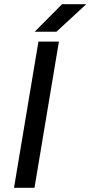

<svg xmlns="http://www.w3.org/2000/svg" viewBox="-20 -899 433 919"><path d="M47 0 164 -700H262L145 0ZM146 -747 277 -879H393L250 -747Z"/></svg>

Font: Figtree Medium
Style: Italic
Weight: 500
Italic angle: -9.5°
Foundry: Erik Kennedy
Version: Version 2.001; ttfautohint (v1.8.4.7-5d5b);gftools[0.9.27]